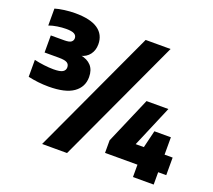

<svg xmlns="http://www.w3.org/2000/svg" viewBox="-143 -1005 1402 1263"><g transform="rotate(20 558.0 -373.5)"><path d="M177.5 -301Q140.5 -301 104 -305.2Q67.5 -309.5 33.5 -317V-435.5Q66 -428 102.5 -423.5Q139 -419 169 -419Q215 -419 233 -430Q251 -441 251 -461.5Q251 -483 235 -493Q219 -503 176.5 -503H77V-622.5H170.5Q206.5 -622.5 219.2 -632.5Q232 -642.5 232 -658.5Q232 -677.5 215.5 -687.5Q199 -697.5 157.5 -697.5Q130 -697.5 97 -692.5Q64 -687.5 39 -678V-796.5Q64.5 -804.5 103.8 -809.8Q143 -815 178 -815Q286 -815 338.5 -778.5Q391 -742 391 -674Q391 -632 368.5 -602.2Q346 -572.5 306.5 -563.5V-567Q354.5 -559 381 -529.8Q407.5 -500.5 407.5 -450.5Q407.5 -381 351 -341Q294.5 -301 177.5 -301ZM267.5 68 673.5 -808H848L442 68ZM676.5 -18.5V-106.5L816.5 -432H969.5L831.5 -106.5L818.5 -141.5H1105V-18.5ZM903.5 68V-141.5L933 -263H1048.5V68Z"/></g></svg>

Font: Encode Sans Condensed Thin Black
Style: Regular
Weight: 900
Version: Version 3.002